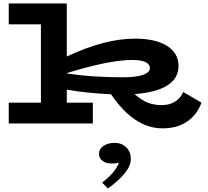

<svg xmlns="http://www.w3.org/2000/svg" viewBox="-20 -706 1188 1098"><path d="M1132 -119Q1108 -51 1051 -11.5Q994 28 909 28Q747 28 615 -167Q481 -173 362 -193V-119H511V0H30V-119H214V-567H30V-686H362V-383Q579 -485 751 -485Q870 -485 935.5 -443.5Q1001 -402 1001 -329Q1001 -258 937 -217.5Q873 -177 750 -168Q788 -134 823.5 -119.5Q859 -105 905 -105Q950 -105 981.5 -125Q1013 -145 1028 -180ZM362 -286Q503 -264 683 -264Q757 -264 797 -277.5Q837 -291 837 -316Q837 -363 735 -363Q605 -363 362 -288ZM597 372 564 338Q609 304 633 272Q657 240 659 223Q650 229 618 229Q585 229 565.5 213.5Q546 198 546 173Q546 146 571.5 128.5Q597 111 637 111Q675 111 701.5 136Q728 161 728 204Q728 243 692.5 286Q657 329 597 372Z"/></svg>

Font: BioRhyme Expanded ExtraBold
Style: Regular
Weight: 800
Width: 7
Designer: Aoife Mooney
Foundry: Aoife Mooney Type
Version: Version 1.001